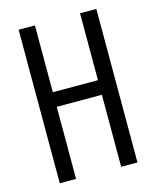

<svg xmlns="http://www.w3.org/2000/svg" viewBox="-111 -812 722 888"><g transform="rotate(-15 250.0 -367.5)"><path d="M64 0V-735H142V-415H358V-735H436V0H358V-345H142V0Z"/></g></svg>

Font: Huly
Style: Regular
Weight: 400
Designer: Belleve Invis
Foundry: Belleve Invis
Version: Version 33.2.5; ttfautohint (v1.8.4)